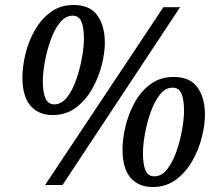

<svg xmlns="http://www.w3.org/2000/svg" viewBox="-20 -743 876 771"><path d="M191 -281Q135 -281 102.5 -318.5Q70 -356 70 -432Q70 -475 82 -525.5Q94 -576 119.5 -621Q145 -666 183.5 -694.5Q222 -723 276 -723Q341 -723 371 -681Q401 -639 401 -571Q401 -531 388.5 -481.5Q376 -432 350 -386Q324 -340 284.5 -310.5Q245 -281 191 -281ZM161 0 636 -714H703L231 0ZM198 -324Q227 -324 249 -352Q271 -380 286 -423Q301 -466 309 -510.5Q317 -555 317 -588Q317 -632 307 -656Q297 -680 272 -680Q243 -680 220.5 -652Q198 -624 183 -581.5Q168 -539 160 -494.5Q152 -450 152 -417Q152 -373 162.5 -348.5Q173 -324 198 -324ZM593 8Q537 8 504.5 -29Q472 -66 472 -143Q472 -186 484 -236Q496 -286 521 -331.5Q546 -377 585 -405.5Q624 -434 677 -434Q743 -434 773 -392Q803 -350 803 -282Q803 -242 790.5 -192Q778 -142 752 -96.5Q726 -51 686.5 -21.5Q647 8 593 8ZM600 -35Q629 -35 651 -63Q673 -91 688 -133.5Q703 -176 711 -221Q719 -266 719 -299Q719 -342 709 -366.5Q699 -391 673 -391Q644 -391 622 -363Q600 -335 585 -292.5Q570 -250 562 -205.5Q554 -161 554 -128Q554 -84 564 -59.5Q574 -35 600 -35Z"/></svg>

Font: Noto Serif Tamil SemiCondensed Medium
Style: Italic
Weight: 500
Width: 4
Italic angle: -12°
Designer: Indian Type Foundry, Tom Grace, and the Monotype Design Team
Foundry: Monotype Imaging Inc.
Version: Version 2.003; ttfautohint (v1.8.4.7-5d5b)